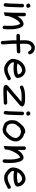

<svg xmlns="http://www.w3.org/2000/svg" viewBox="1797 -2563 832 4466"><g transform="rotate(90 2213.0 -330.0)"><path d="M69 -597C58.3 -583 59.2 -566.7 71.5 -548C83.8 -529.3 97.3 -521.7 112 -525C112.7 -525 114 -525.3 116 -526C130.7 -524 143 -528.7 153 -540C159 -547.3 162 -555.8 162 -565.5C162 -575.2 159.3 -583.7 154 -591C148.7 -607.7 137.7 -617.3 121 -620C111 -621.3 101.7 -619 93 -613C84.3 -610.3 76.3 -605 69 -597ZM110.5 -474C99.5 -474 90 -470 82 -462C74 -454 70 -444.7 70 -434V-416C70 -405.3 69.8 -389 69.5 -367C69.2 -345 68 -318.7 66 -288C64.7 -256.7 63.7 -223 63 -187C62.3 -152.3 61.7 -130.7 61 -122C60.3 -112.7 59 -101 57 -87C55.7 -73 54.7 -62.3 54 -55L53 -45C52.3 -33.7 55.5 -23.7 62.5 -15C69.5 -6.3 78.5 -1.5 89.5 -0.5C100.5 0.5 110.3 -2.7 119 -10C127.7 -17.3 132.7 -26.3 134 -37L135 -48C135.7 -54.7 136.7 -65 138 -79C139.3 -93 140.3 -105 141 -115C142.3 -125.7 143.3 -149 144 -185C144.7 -220.3 145.7 -253.3 147 -284C148.3 -315.3 149.3 -342.2 150 -364.5C150.7 -386.8 151 -404 151 -416V-434C151 -444.7 147 -454 139 -462C131 -470 121.5 -474 110.5 -474Z M316.5 -517.5C305.5 -517.2 296 -513 288 -505C280 -497 276.3 -487.3 277 -476V-448C277.7 -430 277.7 -392.7 277 -336C277 -280 276.3 -232.3 275 -193C273.7 -153.7 272 -118.3 270 -87C270 -78.3 269.7 -70.3 269 -63C268.3 -55 268 -47 268 -39V-35V-31C267.3 -25.7 267 -21.3 267 -18V-9C269 -5 276 -4.5 288 -7.5C300 -10.5 313.2 -14.7 327.5 -20L349 -28V-43C349 -47 349.3 -52 350 -58C351.3 -76.7 353.7 -94 357 -110C361 -132 368 -154.3 378 -177C388.7 -201.7 397.7 -221.7 405 -237C412.3 -251.7 421.8 -268.3 433.5 -287C445.2 -305.7 455 -320 463 -330C469 -338.7 477 -346.7 487 -354C497.7 -362.7 507.3 -369.3 516 -374C523.3 -378 528.7 -380.3 532 -381H535C537.7 -377.7 540.7 -372.3 544 -365C550.7 -352.3 557.2 -334.7 563.5 -312C569.8 -289.3 574 -266.7 576 -244C578.7 -219.3 580 -196.3 580 -175C580.7 -153 581 -131.7 581 -111C581 -90.3 580.3 -73.7 579 -61C577.7 -47 577 -36 577 -28L576 -17C576 -6.3 579.8 3.2 587.5 11.5C595.2 19.8 604.5 24.3 615.5 25C626.5 25.7 636.2 22.2 644.5 14.5C652.8 6.8 657 -2.7 657 -14L658 -24C658 -30.7 658.7 -40.7 660 -54C661.3 -69.3 662 -88.3 662 -111C662 -132.3 661.7 -154.3 661 -177C661 -200.3 659.7 -225.3 657 -252C653.7 -279.3 648.3 -306.7 641 -334C633.7 -361.3 625.7 -383.7 617 -401C607 -421 597 -435 587 -443C576.3 -452.3 563.7 -458.3 549 -461C536.3 -463 524 -462.3 512 -459C502.7 -457 491.3 -452.3 478 -445C465.3 -438.3 452 -429.7 438 -419C422.7 -407 409.3 -394 398 -380C388.7 -367.3 377.7 -350.7 365 -330C363 -326.7 360.7 -323.3 358 -320V-336C358.7 -392.7 358.7 -430.7 358 -450V-478C357.3 -488.7 353 -498 345 -506C337 -514 327.5 -517.8 316.5 -517.5Z M767 -337C767 -325.7 771 -316 779 -308C787 -300 796.7 -296 808 -296H823C833 -296 860 -296.3 904 -297H918C917.3 -262.3 917 -233.7 917 -211C917.7 -185 920 -150.7 924 -108C928 -66.7 930.3 -34 931 -10L932 27C932.7 38.3 937 47.8 945 55.5C953 63.2 962.5 66.8 973.5 66.5C984.5 66.2 994 62 1002 54C1010 46 1013.7 36.3 1013 25L1012 -12C1011.3 -38 1009 -72.7 1005 -116C1001 -156.7 998.7 -188.7 998 -212C998 -234.7 998.3 -263.7 999 -299H1020C1052 -300.3 1078.7 -301.5 1100 -302.5C1121.3 -303.5 1137.3 -304 1148 -304C1160 -304.7 1169.7 -305.3 1177 -306L1186 -308C1197.3 -309.3 1206.5 -314.3 1213.5 -323C1220.5 -331.7 1223.3 -341.5 1222 -352.5C1220.7 -363.5 1215.5 -372.5 1206.5 -379.5C1197.5 -386.5 1187.7 -389.3 1177 -388L1167 -387C1161.7 -386.3 1154.3 -385.7 1145 -385C1134.3 -385 1118.3 -384.5 1097 -383.5C1075.7 -382.5 1049 -381.3 1017 -380H999C999 -390 998.7 -399.3 998 -408C997.3 -431.3 997.2 -451.7 997.5 -469C997.8 -486.3 998 -498.3 998 -505C998.7 -511.7 999.3 -521.3 1000 -534C1000.7 -543.3 1001.8 -551.7 1003.5 -559C1005.2 -566.3 1007.3 -573.3 1010 -580C1013.3 -587.3 1017 -594.3 1021 -601C1023.7 -606.3 1026.3 -610.5 1029 -613.5C1031.7 -616.5 1037 -621.3 1045 -628C1053 -633.3 1060.2 -637.3 1066.5 -640C1072.8 -642.7 1078.7 -644.3 1084 -645C1088.7 -645.7 1095.8 -645.2 1105.5 -643.5C1115.2 -641.8 1123.3 -639 1130 -635C1136.7 -632.4 1141.8 -629.2 1145.5 -625.5C1149.2 -621.8 1152 -618 1154 -614C1158.7 -606 1162.3 -599.3 1165 -594L1169 -588C1174.3 -578.7 1182.5 -572.5 1193.5 -569.5C1204.5 -566.5 1214.8 -567.7 1224.5 -573C1234.2 -578.3 1240.3 -586.5 1243 -597.5C1245.7 -608.5 1244.3 -618.7 1239 -628L1235 -635C1233 -639 1230 -644.7 1226 -652C1219.3 -664 1211.2 -674.7 1201.5 -684C1191.8 -693.3 1180 -701.3 1166 -708C1152 -714.7 1136.5 -719.5 1119.5 -722.5C1102.5 -725.5 1087.7 -726.3 1075 -725C1063 -723.7 1050.3 -720.5 1037 -715.5C1023.7 -710.5 1010 -702.7 996 -692C983.3 -682.7 973.7 -674.2 967 -666.5C960.3 -658.8 954.3 -649.7 949 -639C944.3 -630.3 940 -621.3 936 -612C931.3 -601.3 927.7 -590 925 -578C922.3 -566 920.3 -553 919 -539C918.3 -529 917.7 -519.3 917 -510C917 -502 916.8 -488.7 916.5 -470C916.2 -451.3 916.7 -429.3 918 -404V-378H904C860 -377.3 833 -377 823 -377H808C796.7 -377 787 -373.2 779 -365.5C771 -357.8 767 -348.3 767 -337Z M1458 -318C1458 -318.7 1458.3 -319.3 1459 -320C1468.3 -340 1480.3 -356.7 1495 -370C1510.3 -384.7 1527 -397.3 1545 -408C1562.3 -417.3 1579.3 -423 1596 -425C1611.3 -427 1621.7 -427.7 1627 -427C1633 -425 1640 -422.3 1648 -419C1656.7 -414.3 1663.7 -410 1669 -406C1674.3 -402 1680 -397 1686 -391C1690.7 -385.7 1695.7 -377.7 1701 -367C1706.3 -355.7 1709.3 -347 1710 -341C1710 -338.3 1710.3 -335.7 1711 -333C1701.7 -328.3 1688.7 -324 1672 -320C1651.3 -315.3 1624.2 -312 1590.5 -310C1556.8 -308 1528.3 -308.7 1505 -312C1486.3 -314.7 1470.7 -316.7 1458 -318ZM1362 -291C1360 -283.7 1358 -276 1356 -268C1349.3 -236 1348 -209 1352 -187C1356.7 -161.7 1370.3 -136.3 1393 -111C1412.3 -89.7 1432.3 -72 1453 -58C1472.3 -44.7 1486.3 -35.7 1495 -31C1504.3 -26.3 1515.7 -22 1529 -18C1543.7 -13.3 1563 -10.7 1587 -10C1610.3 -10 1633.7 -12.3 1657 -17C1681 -22.3 1708.3 -32.7 1739 -48C1767.7 -61.3 1787 -71 1797 -77L1815 -86L1822 -88C1832 -92 1839.2 -99.2 1843.5 -109.5C1847.8 -119.8 1848 -130.2 1844 -140.5C1840 -150.8 1832.8 -158.2 1822.5 -162.5C1812.2 -166.8 1802 -167 1792 -163L1785 -161C1779.7 -158.3 1771.3 -154 1760 -148C1750 -143.3 1731.3 -134 1704 -120C1678.7 -108 1657.7 -100.3 1641 -97C1623 -93 1605.3 -91 1588 -91C1572 -91.7 1560.3 -93 1553 -95C1544.3 -97.7 1537.7 -100.3 1533 -103C1527.7 -105.7 1516.3 -113 1499 -125C1483 -135.7 1467.7 -149.3 1453 -166C1441 -179.3 1434 -190.7 1432 -200C1430.7 -210 1431 -223.3 1433 -240C1448.3 -238 1468.7 -235.3 1494 -232C1522.7 -228 1556.3 -227 1595 -229C1633.7 -231 1665.7 -235 1691 -241C1717.7 -247.7 1739 -255.7 1755 -265C1781 -280.3 1793.7 -299.3 1793 -322C1792.3 -330 1791.3 -339.7 1790 -351C1788 -365.7 1782.7 -382.3 1774 -401C1765.3 -419.7 1755.7 -434.7 1745 -446C1735.7 -456 1726.3 -464.5 1717 -471.5C1707.7 -478.5 1696.7 -485 1684 -491C1670.7 -497.7 1658.7 -502.3 1648 -505C1634 -509 1613.3 -509 1586 -505C1558.7 -501.7 1532 -492.7 1506 -478C1481.3 -464.7 1459 -448.3 1439 -429C1417.7 -409 1400 -384.3 1386 -355C1379.3 -341.7 1373.3 -327.7 1368 -313L1366 -309C1363.3 -304.3 1362 -298.3 1362 -291Z M1974 -401C1978.7 -391 1986.2 -384 1996.5 -380C2006.8 -376 2017 -376 2027 -380L2044 -388C2053.3 -392 2069.7 -397.3 2093 -404C2115.7 -410 2152.7 -414 2204 -416C2256.7 -418 2292.7 -418 2312 -416C2326 -414.7 2338 -413.3 2348 -412C2343.3 -408.7 2338.7 -405 2334 -401C2307.3 -381 2270.3 -350 2223 -308C2176.3 -267.3 2142.7 -238.3 2122 -221C2101.3 -204.3 2080 -186.7 2058 -168C2036.7 -150 2019.7 -135.7 2007 -125C1995 -115 1986.3 -107.7 1981 -103C1973 -96.3 1966 -88 1960 -78C1952.7 -66.7 1950.7 -55.7 1954 -45C1957.3 -34.3 1962 -25.7 1968 -19C1974 -12.3 1980 -7.7 1986 -5C2000 1.7 2023.3 5.7 2056 7C2084 8.3 2118.7 8.3 2160 7C2200 5.7 2235.3 4.3 2266 3C2296.7 1.7 2320 0.7 2336 0C2352 0 2363 -0.3 2369 -1H2377C2388.3 -1.7 2397.7 -6.2 2405 -14.5C2412.3 -22.8 2415.8 -32.5 2415.5 -43.5C2415.2 -54.5 2410.7 -63.8 2402 -71.5C2393.3 -79.2 2383.7 -82.7 2373 -82H2364C2358.7 -81.3 2348.3 -81 2333 -81C2317 -80.3 2293.7 -79.3 2263 -78C2231.7 -76 2196.3 -74.7 2157 -74C2123.7 -72.7 2095 -72.3 2071 -73C2081.7 -82.3 2095 -93.3 2111 -106C2131.7 -124 2152.3 -141.7 2173 -159C2195 -176.3 2229.7 -205.7 2277 -247C2323 -288.3 2358.3 -318.3 2383 -337C2411.7 -359 2431 -377.3 2441 -392C2443 -395.3 2445 -399 2447 -403C2449 -407 2451.3 -413.5 2454 -422.5C2456.7 -431.5 2456 -440.2 2452 -448.5C2448 -456.8 2440.3 -464 2429 -470C2424.3 -472.7 2417.7 -476 2409 -480C2398.3 -484.7 2385.3 -488.3 2370 -491C2358 -493 2341 -495 2319 -497C2296.3 -499 2257 -499 2201 -497C2143.7 -494.3 2100.7 -489.3 2072 -482C2044.7 -474.7 2024.3 -468 2011 -462L1994 -454C1984 -450 1977 -442.7 1973 -432C1969 -421.3 1969.3 -411 1974 -401Z M2577 -597C2566.3 -583 2567.2 -566.7 2579.5 -548C2591.8 -529.3 2605.3 -521.7 2620 -525C2620.7 -525 2622 -525.3 2624 -526C2638.7 -524 2651 -528.7 2661 -540C2667 -547.3 2670 -555.8 2670 -565.5C2670 -575.2 2667.3 -583.7 2662 -591C2656.7 -607.7 2645.7 -617.3 2629 -620C2619 -621.3 2609.7 -619 2601 -613C2592.3 -610.3 2584.3 -605 2577 -597ZM2618.5 -474C2607.5 -474 2598 -470 2590 -462C2582 -454 2578 -444.7 2578 -434V-416C2578 -405.3 2577.8 -389 2577.5 -367C2577.2 -345 2576 -318.7 2574 -288C2572.7 -256.7 2571.7 -223 2571 -187C2570.3 -152.3 2569.7 -130.7 2569 -122C2568.3 -112.7 2567 -101 2565 -87C2563.7 -73 2562.7 -62.3 2562 -55L2561 -45C2560.3 -33.7 2563.5 -23.7 2570.5 -15C2577.5 -6.3 2586.5 -1.5 2597.5 -0.5C2608.5 0.5 2618.3 -2.7 2627 -10C2635.7 -17.3 2640.7 -26.3 2642 -37L2643 -48C2643.7 -54.7 2644.7 -65 2646 -79C2647.3 -93 2648.3 -105 2649 -115C2650.3 -125.7 2651.3 -149 2652 -185C2652.7 -220.3 2653.7 -253.3 2655 -284C2656.3 -315.3 2657.3 -342.2 2658 -364.5C2658.7 -386.8 2659 -404 2659 -416V-434C2659 -444.7 2655 -454 2647 -462C2639 -470 2629.5 -474 2618.5 -474Z M2959 -381C2966.3 -380.3 2973.3 -381.3 2980 -384L3001 -393C3011.7 -397.7 3019.3 -400.3 3024 -401C3030.7 -401.7 3038.3 -402 3047 -402C3055 -402 3064 -400.7 3074 -398C3084.7 -396 3096.7 -391.7 3110 -385C3122 -379.7 3132 -373.7 3140 -367C3149.3 -358.3 3158.7 -348.3 3168 -337C3176 -327 3182 -317 3186 -307C3189.3 -300.3 3190 -285.3 3188 -262C3185.3 -238.7 3175.7 -213 3159 -185C3141 -155.7 3119 -129.3 3093 -106C3067 -82.7 3050.3 -69.3 3043 -66C3036.3 -62.7 3024.3 -59.7 3007 -57C2992.3 -55 2971 -59 2943 -69C2917.7 -78.3 2901 -85.3 2893 -90C2887.7 -96 2880 -108.3 2870 -127C2859.3 -147 2854.7 -171.3 2856 -200C2858 -232 2861 -252.7 2865 -262C2868.3 -271.3 2884 -293.3 2912 -328C2930 -350 2945.7 -367.7 2959 -381ZM3097 -476C3093 -481.3 3088.3 -485.3 3083 -488L3074 -493C3070.7 -495 3067.3 -496.7 3064 -498C3060.7 -499.3 3057.2 -500.2 3053.5 -500.5C3049.8 -500.8 3047 -501.2 3045 -501.5C3043 -501.8 3039.7 -501.7 3035 -501C3030.3 -500.3 3027.5 -500 3026.5 -500C3025.5 -500 3022.3 -499.5 3017 -498.5C3011.7 -497.5 3008.7 -497 3008 -497C2982.7 -492.3 2957.3 -481.3 2932 -464C2909.3 -447.3 2881.7 -419 2849 -379C2816.3 -337.7 2796.7 -308.7 2790 -292C2782.7 -274.7 2778 -245.7 2776 -205C2772.7 -160.3 2780 -121.7 2798 -89C2814.7 -58.3 2828.7 -38.2 2840 -28.5C2851.3 -18.8 2876.3 -7 2915 7C2956.3 22.3 2991 27.7 3019 23C3044.3 19 3064 13.7 3078 7C3092 1 3115 -16.3 3147 -45C3179 -73.7 3206 -106.3 3228 -143C3251.3 -181.7 3264.7 -219 3268 -255C3271.3 -291.7 3269 -319.7 3261 -339C3253.7 -355.7 3243.3 -372 3230 -388C3218 -402.7 3206 -415.7 3194 -427C3180 -439.7 3163.3 -450.3 3144 -459C3127.3 -466.3 3111.7 -472 3097 -476Z M3425.5 -517.5C3414.5 -517.2 3405 -513 3397 -505C3389 -497 3385.3 -487.3 3386 -476V-448C3386.7 -430 3386.7 -392.7 3386 -336C3386 -280 3385.3 -232.3 3384 -193C3382.7 -153.7 3381 -118.3 3379 -87C3379 -78.3 3378.7 -70.3 3378 -63C3377.3 -55 3377 -47 3377 -39V-35V-31C3376.3 -25.7 3376 -21.3 3376 -18V-9C3378 -5 3385 -4.5 3397 -7.5C3409 -10.5 3422.2 -14.7 3436.5 -20L3458 -28V-43C3458 -47 3458.3 -52 3459 -58C3460.3 -76.7 3462.7 -94 3466 -110C3470 -132 3477 -154.3 3487 -177C3497.7 -201.7 3506.7 -221.7 3514 -237C3521.3 -251.7 3530.8 -268.3 3542.5 -287C3554.2 -305.7 3564 -320 3572 -330C3578 -338.7 3586 -346.7 3596 -354C3606.7 -362.7 3616.3 -369.3 3625 -374C3632.3 -378 3637.7 -380.3 3641 -381H3644C3646.7 -377.7 3649.7 -372.3 3653 -365C3659.7 -352.3 3666.2 -334.7 3672.5 -312C3678.8 -289.3 3683 -266.7 3685 -244C3687.7 -219.3 3689 -196.3 3689 -175C3689.7 -153 3690 -131.7 3690 -111C3690 -90.3 3689.3 -73.7 3688 -61C3686.7 -47 3686 -36 3686 -28L3685 -17C3685 -6.3 3688.8 3.2 3696.5 11.5C3704.2 19.8 3713.5 24.3 3724.5 25C3735.5 25.7 3745.2 22.2 3753.5 14.5C3761.8 6.8 3766 -2.7 3766 -14L3767 -24C3767 -30.7 3767.7 -40.7 3769 -54C3770.3 -69.3 3771 -88.3 3771 -111C3771 -132.3 3770.7 -154.3 3770 -177C3770 -200.3 3768.7 -225.3 3766 -252C3762.7 -279.3 3757.3 -306.7 3750 -334C3742.7 -361.3 3734.7 -383.7 3726 -401C3716 -421 3706 -435 3696 -443C3685.3 -452.3 3672.7 -458.3 3658 -461C3645.3 -463 3633 -462.3 3621 -459C3611.7 -457 3600.3 -452.3 3587 -445C3574.3 -438.3 3561 -429.7 3547 -419C3531.7 -407 3518.3 -394 3507 -380C3497.7 -367.3 3486.7 -350.7 3474 -330C3472 -326.7 3469.7 -323.3 3467 -320V-336C3467.7 -392.7 3467.7 -430.7 3467 -450V-478C3466.3 -488.7 3462 -498 3454 -506C3446 -514 3436.5 -517.8 3425.5 -517.5Z M3984 -318C3984 -318.7 3984.3 -319.3 3985 -320C3994.3 -340 4006.3 -356.7 4021 -370C4036.3 -384.7 4053 -397.3 4071 -408C4088.3 -417.3 4105.3 -423 4122 -425C4137.3 -427 4147.7 -427.7 4153 -427C4159 -425 4166 -422.3 4174 -419C4182.7 -414.3 4189.7 -410 4195 -406C4200.3 -402 4206 -397 4212 -391C4216.7 -385.7 4221.7 -377.7 4227 -367C4232.3 -355.7 4235.3 -347 4236 -341C4236 -338.3 4236.3 -335.7 4237 -333C4227.7 -328.3 4214.7 -324 4198 -320C4177.3 -315.3 4150.2 -312 4116.5 -310C4082.8 -308 4054.3 -308.7 4031 -312C4012.3 -314.7 3996.7 -316.7 3984 -318ZM3888 -291C3886 -283.7 3884 -276 3882 -268C3875.3 -236 3874 -209 3878 -187C3882.7 -161.7 3896.3 -136.3 3919 -111C3938.3 -89.7 3958.3 -72 3979 -58C3998.3 -44.7 4012.3 -35.7 4021 -31C4030.3 -26.3 4041.7 -22 4055 -18C4069.7 -13.3 4089 -10.7 4113 -10C4136.3 -10 4159.7 -12.3 4183 -17C4207 -22.3 4234.3 -32.7 4265 -48C4293.7 -61.3 4313 -71 4323 -77L4341 -86L4348 -88C4358 -92 4365.2 -99.2 4369.5 -109.5C4373.8 -119.8 4374 -130.2 4370 -140.5C4366 -150.8 4358.8 -158.2 4348.5 -162.5C4338.2 -166.8 4328 -167 4318 -163L4311 -161C4305.7 -158.3 4297.3 -154 4286 -148C4276 -143.3 4257.3 -134 4230 -120C4204.7 -108 4183.7 -100.3 4167 -97C4149 -93 4131.3 -91 4114 -91C4098 -91.7 4086.3 -93 4079 -95C4070.3 -97.7 4063.7 -100.3 4059 -103C4053.7 -105.7 4042.3 -113 4025 -125C4009 -135.7 3993.7 -149.3 3979 -166C3967 -179.3 3960 -190.7 3958 -200C3956.7 -210 3957 -223.3 3959 -240C3974.3 -238 3994.7 -235.3 4020 -232C4048.7 -228 4082.3 -227 4121 -229C4159.7 -231 4191.7 -235 4217 -241C4243.7 -247.7 4265 -255.7 4281 -265C4307 -280.3 4319.7 -299.3 4319 -322C4318.3 -330 4317.3 -339.7 4316 -351C4314 -365.7 4308.7 -382.3 4300 -401C4291.3 -419.7 4281.7 -434.7 4271 -446C4261.7 -456 4252.3 -464.5 4243 -471.5C4233.7 -478.5 4222.7 -485 4210 -491C4196.7 -497.7 4184.7 -502.3 4174 -505C4160 -509 4139.3 -509 4112 -505C4084.7 -501.7 4058 -492.7 4032 -478C4007.3 -464.7 3985 -448.3 3965 -429C3943.7 -409 3926 -384.3 3912 -355C3905.3 -341.7 3899.3 -327.7 3894 -313L3892 -309C3889.3 -304.3 3888 -298.3 3888 -291Z"/></g></svg>

Font: Ruji's Handwriting Font v.2.0
Style: Medium
Weight: 500
Version: Version 2.0